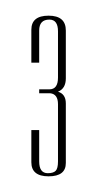

<svg xmlns="http://www.w3.org/2000/svg" viewBox="-20 -726 127 245"><path d="M64 -518Q64 -501 42 -501Q20 -501 20 -519V-560H30V-520Q30 -505 41 -505Q48 -505 51 -508Q54 -511 54 -520V-593Q54 -606 44 -607H30V-612H43Q54 -612 54 -627V-686Q54 -701 43 -701Q30 -701 30 -687V-646H20V-688Q20 -706 42 -706Q64 -706 64 -687V-626Q64 -613 54 -609Q64 -606 64 -594Z"/></svg>

Font: Dorsa
Style: Regular
Weight: 400
Version: Version 1.002